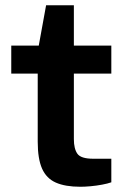

<svg xmlns="http://www.w3.org/2000/svg" viewBox="-20 -701 489 733"><path d="M287 12Q229 12 193 -4Q157 -20 140.5 -57.5Q124 -95 124 -160V-420H23V-527H128L156 -681H262V-527H405V-420H262V-170Q262 -133 275.5 -114Q289 -95 336 -95H405V-5Q391 0 369.5 4Q348 8 326 10Q304 12 287 12Z"/></svg>

Font: Archivo SemiBold Expanded SemiBold
Style: Regular
Weight: 600
Width: 7
Version: Version 2.001